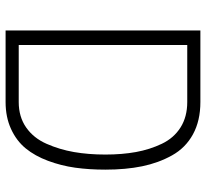

<svg xmlns="http://www.w3.org/2000/svg" viewBox="-45 -692 737 687"><g transform="rotate(90 323.5 -348.5)"><path d="M345 0H89V-697H345Q412 -697 460.5 -670.5Q509 -644 536 -595.5Q563 -547 575 -488.5Q587 -430 587 -357Q587 -299 580 -249Q573 -199 555.5 -152Q538 -105 511 -72Q484 -39 441.5 -19.5Q399 0 345 0ZM533 -357Q533 -417 524 -466.5Q515 -516 494.5 -559Q474 -602 436 -626Q398 -650 345 -650H141V-47H345Q398 -47 436 -73.5Q474 -100 494.5 -146.5Q515 -193 524 -244.5Q533 -296 533 -357Z"/></g></svg>

Font: TitilliumText
Style: Light
Weight: 300
Designer: Accademia di Belle Arti di Urbino and others
Foundry: Accademia di Belle Arti di Urbino and others.
Version: Version 60.001